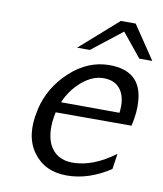

<svg xmlns="http://www.w3.org/2000/svg" viewBox="-79 -742 694 815"><g transform="rotate(10 268.5 -334.0)"><path d="M213 -533 376 -677H440L537 -533H481L398 -635L268 -533ZM93 -240Q93 -242 94 -244Q94 -246 94 -247Q117 -344 193 -414Q269 -484 362 -484Q500 -484 508 -353Q512 -309 498 -247H171Q152 -159 179 -105Q209 -49 278 -49Q366 -49 460 -119L450 -52Q358 9 263 9Q168 9 118 -60Q68 -129 93 -240ZM186 -293 438 -292Q446 -354 422 -389.5Q398 -425 347 -425Q299 -425 254 -386.5Q209 -348 186 -293Z"/></g></svg>

Font: Coval
Style: Light Italic
Weight: 300
Foundry: Context Ltd
Version: Version 001.000